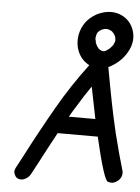

<svg xmlns="http://www.w3.org/2000/svg" viewBox="-63 -1015 785 1074"><g transform="rotate(5 329.5 -477.5)"><path d="M481 -362Q463 -451 445 -541Q406 -485 374 -431Q352 -397 332 -362ZM497 -744Q499 -745 500 -745Q501 -745 502 -746Q508 -748 513 -752L514 -753Q521 -757 526.5 -762Q532 -767 533 -769L545 -783L553 -803Q554 -807 554 -811Q554 -817 552 -824L553 -826L552 -827L546 -841Q542 -845 540 -848.5Q538 -852 535 -854Q533 -855 533 -857Q528 -861 520 -864L516 -866Q511 -867 506 -869H492L478 -865Q472 -862 469.5 -861Q467 -860 464 -857.5Q461 -855 458.5 -853Q456 -851 454.5 -849Q453 -847 451 -845L446 -834L443 -818Q442 -815 442 -812Q442 -807 445 -800V-797Q445 -789 454 -771Q464 -758 464.5 -756.5Q465 -755 475 -749L481 -746Q482 -745 484 -745Q486 -745 488 -744ZM528 -658Q569 -430 593 -331L596 -316Q596 -315 597 -315L600 -299Q634 -164 657 -88Q659 -81 659 -74Q659 -69 658 -63Q653 -37 626 -22Q614 -15 601 -15Q595 -15 582 -18Q559 -23 503 -265H278Q228 -173 180 -81L150 -25Q140 -6 121 4Q109 11 96 11Q69 11 59 -14Q55 -22 55 -31Q55 -34 56 -38Q58 -44 61 -51L94 -113Q170 -260 253 -405Q328 -536 421 -659Q375 -683 355 -732Q344 -760 344 -791Q344 -808 347 -825Q363 -903 433 -943L440 -947Q480 -966 517 -966Q540 -966 562 -959Q618 -939 641 -887Q653 -859 653 -830Q653 -816 650 -802Q647 -785 639 -768Q609 -703 544 -666Q536 -661 528 -658Z"/></g></svg>

Font: Bad Comic
Style: Italic
Weight: 400
Italic angle: -11°
Designer: GGBotNet
Foundry: GGBotNet
Version: 0.95